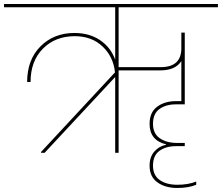

<svg xmlns="http://www.w3.org/2000/svg" viewBox="-55 -760 1104 955"><path d="M518 0V-377L167 0H149V-4L517 -400Q509 -478 455 -529Q401 -580 317 -580Q220 -580 158.5 -518Q97 -456 97 -352H80Q80 -463 146.5 -529.5Q213 -596 315 -596Q390 -596 443 -560Q496 -524 518 -463V-724H-35V-740H1029V-724H535V-426H744Q847 -426 847 -520V-598H864V-241H820Q771 -241 738.5 -218Q706 -195 706 -144Q706 -96 739.5 -72.5Q773 -49 827 -49H864V-33H820Q771 -33 738.5 -10Q706 13 706 64Q706 112 739.5 135.5Q773 159 827 159Q881 159 921 143V159Q883 175 827 175Q767 175 728 147Q689 119 689 64Q689 21 712.5 -6Q736 -33 771 -40V-42Q689 -62 689 -144Q689 -201 726.5 -229Q764 -257 820 -257H847V-456Q817 -410 743 -410H535V0Z"/></svg>

Font: SVN-Poppins Thin
Style: Regular
Weight: 100
Designer: Ninad Kale (Devanagari), Jonny Pinhorn (Latin)
Foundry: Indian Type Foundry
Version: Version 3.002 2017